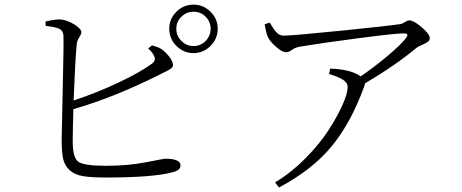

<svg xmlns="http://www.w3.org/2000/svg" viewBox="-20 -789 2040 847"><path d="M633.8 -575.2 650.4 -588.9Q676.8 -582 689.5 -574.2Q709 -561.5 726.1 -539.6Q743.2 -517.6 743.2 -502Q743.2 -497.1 740.2 -492.7Q737.3 -488.3 730.5 -483.9Q723.6 -479.5 717.8 -476.6Q711.9 -473.6 699.7 -467.8Q687.5 -461.9 678.7 -457Q478.5 -357.4 303.7 -307.6Q300.8 -212.9 300.8 -165Q300.8 -91.8 326.7 -74.7Q352.5 -57.6 448.2 -57.6Q543.9 -57.6 624 -73.2Q704.1 -88.9 708 -88.9Q776.4 -88.9 776.4 -59.6Q776.4 -39.1 746.1 -30.3Q659.2 -5.9 450.2 -5.9Q383.8 -5.9 347.2 -11.7Q310.5 -17.6 288.1 -37.6Q265.6 -57.6 258.8 -87.4Q252 -117.2 252 -172.9Q252 -195.3 256.8 -400.4Q261.7 -605.5 259.8 -633.8Q257.8 -654.3 241.2 -662.1Q224.6 -669.9 181.6 -674.8L180.7 -694.3Q230.5 -705.1 247.1 -703.1Q275.4 -701.2 307.1 -681.6Q338.9 -662.1 338.9 -646.5Q338.9 -638.7 329.6 -624.5Q320.3 -610.4 318.4 -593.8Q311.5 -521.5 304.7 -345.7Q408.2 -379.9 502.9 -424.8Q597.7 -469.7 648.4 -506.8Q670.9 -522.5 659.2 -543Q653.3 -557.6 633.8 -575.2ZM780.3 -608.4Q802.7 -585.9 834 -585.9Q865.2 -585.9 887.2 -608.4Q909.2 -630.9 909.2 -662.1Q909.2 -693.4 887.2 -715.3Q865.2 -737.3 834 -737.3Q802.7 -737.3 780.3 -715.3Q757.8 -693.4 757.8 -662.1Q757.8 -630.9 780.3 -608.4ZM834 -768.6Q877 -768.6 908.7 -737.3Q940.4 -706.1 940.4 -662.1Q940.4 -618.2 908.7 -586.4Q877 -554.7 834 -554.7Q790 -554.7 758.3 -586.4Q726.6 -618.2 726.6 -662.1Q726.6 -706.1 758.3 -737.3Q790 -768.6 834 -768.6Z M1436.5 -486.3Q1527.3 -483.4 1571.3 -452.1Q1633.8 -495.1 1689.9 -542.5Q1746.1 -589.8 1769.5 -619.1Q1779.3 -632.8 1776.9 -637.2Q1774.4 -641.6 1757.8 -641.6Q1722.7 -641.6 1558.6 -620.1Q1394.5 -598.6 1301.8 -583Q1281.2 -579.1 1267.6 -568.8Q1253.9 -558.6 1242.2 -558.6Q1225.6 -558.6 1199.2 -581.1Q1172.9 -603.5 1162.1 -625Q1155.3 -637.7 1147.5 -681.6L1169.9 -689.5Q1171.9 -686.5 1175.3 -680.7Q1178.7 -674.8 1180.7 -671.9Q1182.6 -668.9 1186 -663.6Q1189.5 -658.2 1191.4 -655.8Q1193.4 -653.3 1196.8 -649.4Q1200.2 -645.5 1202.6 -643.6Q1205.1 -641.6 1208.5 -638.7Q1211.9 -635.7 1215.3 -634.8Q1218.8 -633.8 1222.7 -632.8Q1226.6 -631.8 1230.5 -631.8Q1269.5 -631.8 1481.9 -653.3Q1694.3 -674.8 1745.1 -682.6Q1753.9 -683.6 1766.1 -691.4Q1778.3 -699.2 1786.1 -699.2Q1804.7 -699.2 1840.3 -668.9Q1876 -638.7 1876 -620.1Q1876 -610.4 1866.7 -604Q1857.4 -597.7 1841.3 -590.8Q1825.2 -584 1817.4 -578.1Q1726.6 -502 1589.8 -420.9Q1589.8 -416 1586.9 -408.2Q1529.3 -249 1444.3 -145Q1359.4 -41 1210.9 38.1L1193.4 15.6Q1263.7 -26.4 1326.7 -89.8Q1389.6 -153.3 1428.7 -213.9Q1467.8 -274.4 1490.7 -325.7Q1513.7 -377 1513.7 -404.3Q1513.7 -424.8 1492.7 -437.5Q1471.7 -450.2 1431.6 -462.9Z"/></svg>

Font: GenYoMin TW TTF Light
Style: Regular
Weight: 300
Version: Version 1.300